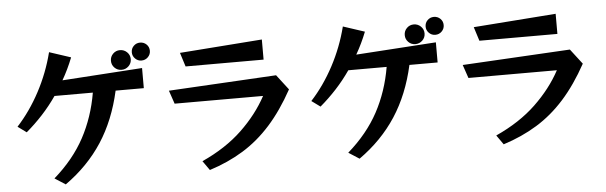

<svg xmlns="http://www.w3.org/2000/svg" viewBox="-54 -1032 4108 1302"><g transform="rotate(-5 2000.0 -381.0)"><path d="M993 -777Q993 -752 975 -734Q957 -716 931 -716Q906 -716 888 -734Q870 -752 870 -777Q870 -803 888 -820.5Q906 -838 931 -838Q957 -838 975 -820.5Q993 -803 993 -777ZM273 29Q407 -88 481 -225.5Q555 -363 583 -528H322Q277 -463 224.5 -406Q172 -349 113 -299L54 -342Q143 -439 209.5 -564Q276 -689 311 -827L457 -779Q426 -700 385 -629L930 -665V-528H738Q694 -330 597.5 -182Q501 -34 346 76ZM859 -732Q859 -704 839 -684.5Q819 -665 791 -665Q763 -665 743.5 -684.5Q724 -704 724 -732Q724 -760 743.5 -779.5Q763 -799 791 -799Q819 -799 839 -779.5Q859 -760 859 -732Z M1225 -650 1195 -745 1756 -787V-650ZM1283 0Q1446 -74 1556 -179Q1666 -284 1731 -405H1129L1098 -496L1831 -537L1910 -434Q1834 -296 1747.5 -199.5Q1661 -103 1557.5 -39.5Q1454 24 1328 64Z M2993 -777Q2993 -752 2975 -734Q2957 -716 2931 -716Q2906 -716 2888 -734Q2870 -752 2870 -777Q2870 -803 2888 -820.5Q2906 -838 2931 -838Q2957 -838 2975 -820.5Q2993 -803 2993 -777ZM2273 29Q2407 -88 2481 -225.5Q2555 -363 2583 -528H2322Q2277 -463 2224.5 -406Q2172 -349 2113 -299L2054 -342Q2143 -439 2209.5 -564Q2276 -689 2311 -827L2457 -779Q2426 -700 2385 -629L2930 -665V-528H2738Q2694 -330 2597.5 -182Q2501 -34 2346 76ZM2859 -732Q2859 -704 2839 -684.5Q2819 -665 2791 -665Q2763 -665 2743.5 -684.5Q2724 -704 2724 -732Q2724 -760 2743.5 -779.5Q2763 -799 2791 -799Q2819 -799 2839 -779.5Q2859 -760 2859 -732Z M3225 -650 3195 -745 3756 -787V-650ZM3283 0Q3446 -74 3556 -179Q3666 -284 3731 -405H3129L3098 -496L3831 -537L3910 -434Q3834 -296 3747.5 -199.5Q3661 -103 3557.5 -39.5Q3454 24 3328 64Z"/></g></svg>

Font: RocknRoll One
Style: Regular
Weight: 400
Designer: Fontworks Inc.
Foundry: Fontworks Inc.
Version: Version 1.100